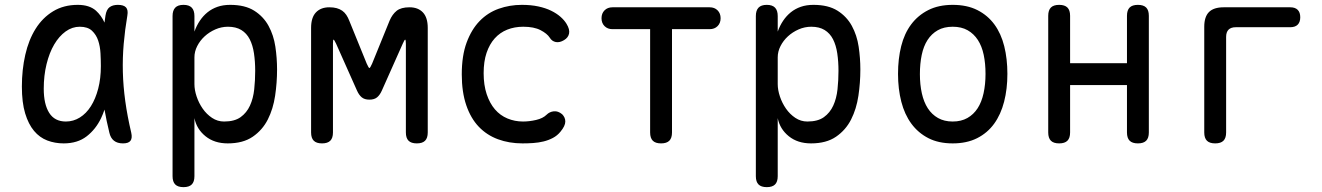

<svg xmlns="http://www.w3.org/2000/svg" viewBox="-20 -580 5440 790"><path d="M242 10Q206 10 174.5 -2Q143 -14 120 -41.5Q97 -69 83.5 -113.5Q70 -158 70 -224Q70 -293 84 -354.5Q98 -416 126.5 -461.5Q155 -507 198.5 -533.5Q242 -560 300 -560Q348 -560 375 -536Q397 -516 410 -487Q412 -502 414 -516Q418 -541 431 -550.5Q444 -560 465 -560Q489 -560 498.5 -549.5Q508 -539 504 -516Q494 -457 489 -399.5Q484 -342 485.5 -283.5Q487 -225 495.5 -163.5Q504 -102 520 -34Q525 -12 517 -1Q509 10 486 10Q463 10 449 -1Q435 -12 430 -34Q418 -83 410 -129Q404 -111 396 -94Q374 -48 336.5 -19Q299 10 242 10ZM251 -80Q282 -80 308.5 -96.5Q335 -113 354 -143Q373 -173 384 -215Q395 -257 395 -308Q395 -332 393.5 -360.5Q392 -389 384 -413Q376 -437 358.5 -453.5Q341 -470 308 -470Q277 -470 250 -450.5Q223 -431 203 -397Q183 -363 171.5 -316Q160 -269 160 -215Q160 -151 182.5 -115.5Q205 -80 251 -80Z M735 -560Q758 -560 769 -548.5Q780 -537 780 -514V-450Q789 -475 802.5 -495Q816 -515 834 -529.5Q852 -544 875 -552Q898 -560 927 -560Q988 -560 1026 -536Q1064 -512 1085 -473.5Q1106 -435 1113 -388Q1120 -341 1120 -294Q1120 -240 1112 -186Q1104 -132 1082 -88.5Q1060 -45 1020 -17.5Q980 10 917 10Q862 10 825.5 -19.5Q789 -49 780 -94V145Q780 168 769 179Q758 190 735 190Q712 190 701 179Q690 168 690 145V-514Q690 -537 701 -548.5Q712 -560 735 -560ZM918 -470Q891 -470 866 -459Q841 -448 822 -430.5Q803 -413 791.5 -390.5Q780 -368 780 -344V-234Q780 -210 789 -183Q798 -156 814 -133Q830 -110 852.5 -95Q875 -80 902 -80Q945 -80 970 -98Q995 -116 1008.5 -145.5Q1022 -175 1026 -212.5Q1030 -250 1030 -288Q1030 -327 1025 -360.5Q1020 -394 1007.5 -418.5Q995 -443 973 -456.5Q951 -470 918 -470Z M1740 -35Q1740 -12 1729 -1Q1718 10 1695 10Q1672 10 1661 -1Q1650 -12 1650 -35V-400Q1650 -416 1647 -417Q1644 -416 1637 -400L1551 -207Q1543 -189 1531.5 -179.5Q1520 -170 1500 -170Q1480 -170 1468.5 -179.5Q1457 -189 1449 -207L1363 -400Q1355 -417 1352.5 -417Q1350 -417 1350 -400V-35Q1350 -12 1339 -1Q1328 10 1305 10Q1282 10 1271 -1Q1260 -12 1260 -35V-465Q1260 -508 1280 -529Q1300 -550 1335 -550Q1352 -550 1365 -546.5Q1378 -543 1388 -536Q1398 -529 1405 -518.5Q1412 -508 1417 -495L1489 -318Q1497 -300 1500 -300Q1503 -300 1511 -318L1583 -495Q1594 -521 1612 -535.5Q1630 -550 1665 -550Q1700 -550 1720 -529Q1740 -508 1740 -465Z M1880 -274Q1880 -351 1900 -405Q1920 -459 1953.5 -493.5Q1987 -528 2032 -544Q2077 -560 2127 -560Q2165 -560 2195 -553.5Q2225 -547 2247.5 -536Q2270 -525 2286 -511Q2302 -497 2311 -482Q2325 -459 2321.5 -442Q2318 -425 2301 -415Q2283 -404 2267 -407Q2251 -410 2242 -425Q2231 -442 2204 -456Q2177 -470 2133 -470Q2097 -470 2067 -458Q2037 -446 2015.5 -422Q1994 -398 1982 -362.5Q1970 -327 1970 -279Q1970 -230 1982.5 -192.5Q1995 -155 2016.5 -130Q2038 -105 2068 -92.5Q2098 -80 2132 -80Q2158 -80 2186 -86.5Q2214 -93 2229 -108Q2241 -120 2258.5 -122Q2276 -124 2293 -110Q2299 -104 2302.5 -96.5Q2306 -89 2306 -80Q2306 -71 2301 -60.5Q2296 -50 2286 -38Q2273 -22 2255 -12.5Q2237 -3 2216.5 2Q2196 7 2174 8.5Q2152 10 2130 10Q2075 10 2029 -7Q1983 -24 1950 -58.5Q1917 -93 1898.5 -147Q1880 -201 1880 -274Z M2655 -460H2500Q2480 -460 2467.5 -472.5Q2455 -485 2455 -505Q2455 -525 2467.5 -537.5Q2480 -550 2500 -550H2900Q2920 -550 2932.5 -537.5Q2945 -525 2945 -505Q2945 -485 2932.5 -472.5Q2920 -460 2900 -460H2745V-35Q2745 -12 2734 -1Q2723 10 2700 10Q2677 10 2666 -1Q2655 -12 2655 -35Z M3135 -560Q3158 -560 3169 -548.5Q3180 -537 3180 -514V-450Q3189 -475 3202.5 -495Q3216 -515 3234 -529.5Q3252 -544 3275 -552Q3298 -560 3327 -560Q3388 -560 3426 -536Q3464 -512 3485 -473.5Q3506 -435 3513 -388Q3520 -341 3520 -294Q3520 -240 3512 -186Q3504 -132 3482 -88.5Q3460 -45 3420 -17.5Q3380 10 3317 10Q3262 10 3225.5 -19.5Q3189 -49 3180 -94V145Q3180 168 3169 179Q3158 190 3135 190Q3112 190 3101 179Q3090 168 3090 145V-514Q3090 -537 3101 -548.5Q3112 -560 3135 -560ZM3318 -470Q3291 -470 3266 -459Q3241 -448 3222 -430.5Q3203 -413 3191.5 -390.5Q3180 -368 3180 -344V-234Q3180 -210 3189 -183Q3198 -156 3214 -133Q3230 -110 3252.5 -95Q3275 -80 3302 -80Q3345 -80 3370 -98Q3395 -116 3408.5 -145.5Q3422 -175 3426 -212.5Q3430 -250 3430 -288Q3430 -327 3425 -360.5Q3420 -394 3407.5 -418.5Q3395 -443 3373 -456.5Q3351 -470 3318 -470Z M3900 10Q3842 10 3800 -11.5Q3758 -33 3730 -71Q3702 -109 3688.5 -161.5Q3675 -214 3675 -276Q3675 -338 3688 -390Q3701 -442 3729 -479.5Q3757 -517 3799.5 -538.5Q3842 -560 3900 -560Q3959 -560 4001.5 -538.5Q4044 -517 4071.5 -479.5Q4099 -442 4112 -390Q4125 -338 4125 -276Q4125 -214 4111.5 -161.5Q4098 -109 4070.5 -71Q4043 -33 4000.5 -11.5Q3958 10 3900 10ZM3900 -80Q3935 -80 3960.5 -94.5Q3986 -109 4002.5 -134.5Q4019 -160 4027 -196.5Q4035 -233 4035 -276Q4035 -319 4027.5 -354.5Q4020 -390 4003.5 -415.5Q3987 -441 3961.5 -455.5Q3936 -470 3900 -470Q3864 -470 3838.5 -455.5Q3813 -441 3796.5 -415.5Q3780 -390 3772.5 -354Q3765 -318 3765 -275Q3765 -232 3773 -196Q3781 -160 3797.5 -134.5Q3814 -109 3839.5 -94.5Q3865 -80 3900 -80Z M4338 10Q4315 10 4304 -1Q4293 -12 4293 -35V-515Q4293 -538 4304 -549Q4315 -560 4338 -560Q4361 -560 4372 -549Q4383 -538 4383 -515V-320H4617V-515Q4617 -538 4628 -549Q4639 -560 4662 -560Q4685 -560 4696 -549Q4707 -538 4707 -515V-35Q4707 -12 4696 -1Q4685 10 4662 10Q4639 10 4628 -1Q4617 -12 4617 -35V-230H4383V-35Q4383 -12 4372 -1Q4361 10 4338 10Z M4980 10Q4957 10 4946 -1Q4935 -12 4935 -35V-470Q4935 -511 4954.5 -530.5Q4974 -550 5015 -550H5289Q5309 -550 5319.5 -539.5Q5330 -529 5330 -509Q5330 -489 5319.5 -478.5Q5309 -468 5289 -468H5065Q5045 -468 5035 -458Q5025 -448 5025 -428V-35Q5025 -12 5014 -1Q5003 10 4980 10Z"/></svg>

Font: Maple Mono NF CN
Style: Regular
Weight: 400
Monospace: yes
Designer: subframe7536
Version: Version 7.000